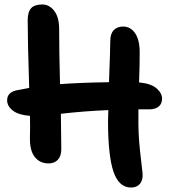

<svg xmlns="http://www.w3.org/2000/svg" viewBox="-20 -798 764 867"><path d="M199.2 -60.1Q160.2 -60.1 137 -89.1Q113.8 -118.2 115.2 -178.2Q116.7 -230.5 115.2 -274.9Q63.5 -278.8 37.8 -298.8Q12.2 -318.8 12.2 -345.2Q12.2 -380.4 54.2 -390.1Q90.8 -397.5 111.8 -400.9Q105 -615.2 105 -706.1Q105 -744.1 120.6 -761Q136.2 -777.8 170.9 -777.8Q202.6 -777.8 224.9 -749Q247.1 -720.2 247.1 -667Q247.1 -572.3 251 -418Q338.9 -424.8 472.2 -426.8Q478 -579.1 478 -613.8Q478 -645.5 493.7 -661.9Q509.3 -678.2 536.1 -678.2Q569.3 -678.2 590.1 -647.9Q610.8 -617.7 610.8 -562Q610.8 -496.1 607.9 -425.8Q661.6 -420.9 686.8 -399.2Q711.9 -377.4 711.9 -352.1Q711.9 -330.1 696.8 -317.1Q681.6 -304.2 653.8 -304.2H605V-233.9Q605.5 -195.3 608.4 -159.2Q611.3 -123 616.7 -77.6Q622.1 -32.2 624 -13.2Q625.5 16.1 611.6 32.5Q597.7 48.8 571.8 48.8Q516.6 48.8 492.2 -23.4Q467.8 -95.7 467.8 -252.9Q467.8 -260.7 468.5 -276.9Q469.2 -293 469.2 -300.8Q359.9 -296.4 254.9 -284.2Q256.8 -180.7 256.8 -124Q256.8 -93.8 241.5 -76.9Q226.1 -60.1 199.2 -60.1Z"/></svg>

Font: Shantell Sans Irregular Bouncy
Style: Regular
Weight: 600
Designer: Stephen Nixon, Anya Danilova, Shantell Martin
Foundry: Arrow Type
Version: Version 1.006;[9816181b4]